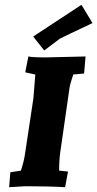

<svg xmlns="http://www.w3.org/2000/svg" viewBox="-20 -775 405 799"><path d="M336 -540 330 -469 285 -465Q272 -426 270 -414L233 -157Q226 -115 226 -65L263 -61L251 4Q184 0 85 0L18 4L23 -58L67 -65Q80 -105 84 -134L119 -366Q120 -373 127 -465L85 -474L98 -540Q119 -536 165 -536ZM319 -755 365 -679Q246 -623 229 -614L164 -565L118 -623Z"/></svg>

Font: Andada SC
Style: Bold Italic
Weight: 700
Italic angle: -8.29999°
Designer: Carolina Giovagnoli
Foundry: Carolina Giovagnoli
Version: Version 1.003